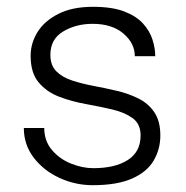

<svg xmlns="http://www.w3.org/2000/svg" viewBox="-20 -532 545 564"><path d="M252 12Q201 12 154.5 -9.5Q108 -31 79 -69Q50 -107 50 -156H110Q110 -118 132.5 -91.5Q155 -65 188.5 -51.5Q222 -38 254 -38Q318 -38 355.5 -62Q393 -86 393 -134Q393 -168 369.5 -185Q346 -202 309.5 -210.5Q273 -219 231.5 -226.5Q190 -234 153.5 -248Q117 -262 93.5 -290Q70 -318 70 -368Q70 -405 90 -437.5Q110 -470 151 -491Q192 -512 253 -512Q309 -512 344.5 -498.5Q380 -485 400 -463Q420 -441 428 -415.5Q436 -390 436 -367H376Q376 -405 342.5 -433.5Q309 -462 252 -462Q203 -462 165.5 -439.5Q128 -417 128 -371Q128 -340 145.5 -322.5Q163 -305 192 -295.5Q221 -286 255.5 -279.5Q290 -273 324 -265Q358 -257 387 -242.5Q416 -228 433.5 -202Q451 -176 451 -134Q451 -94 431.5 -60.5Q412 -27 368 -7.5Q324 12 252 12Z"/></svg>

Font: Inclusive Sans Light
Style: Regular
Weight: 300
Designer: Olivia King
Foundry: Olivia King
Version: Version 2.004